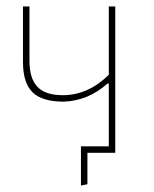

<svg xmlns="http://www.w3.org/2000/svg" viewBox="-20 -472 477 593"><path d="M177 -158Q110 -158 80.5 -187Q51 -216 51 -280V-452H71V-284Q71 -230 95.5 -204Q120 -178 174 -178Q252 -178 316 -241V-452H336V0H250V97L230 101V-20H316V-214H312Q253 -161 177 -158Z"/></svg>

Font: Alegreya Sans SC Thin
Style: Regular
Weight: 100
Designer: Juan Pablo del Peral
Foundry: Huerta Tipografica
Version: Version 2.007